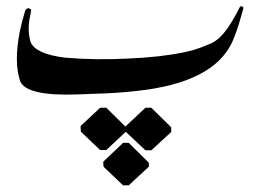

<svg xmlns="http://www.w3.org/2000/svg" viewBox="-20 -297 841 604"><path d="M367.2 152.3H384.8L448.2 214.8V227.5L384.8 286.1H367.2L305.7 227.5L304.7 211.9ZM437.5 42H456.1L518.6 103.5V118.2L456.1 175.8H437.5L378.9 120.6L375 118.2L314.5 174.8H294.9L234.4 117.2L233.4 99.6L294.9 42H314.5L375 101.6V100.6ZM383.3 -112.8Q409.7 -114.3 433.1 -115.7Q529.3 -123 591.8 -140.6Q606.9 -145 641.6 -159.4Q676.3 -173.8 709 -228.5Q727.5 -259.3 732.9 -272Q735.4 -277.8 739.7 -277.3Q742.7 -276.9 744.1 -275.4Q746.1 -273.4 745.6 -271Q745.1 -268.6 736.8 -239.7Q726.1 -200.7 710 -163.6Q650.4 -37.1 412.6 -11.2Q350.1 -3.9 277.3 -2Q255.9 -1.5 224.1 0Q64.9 5.9 43.9 -40.5Q22.9 -100.1 42.5 -198.7Q48.8 -229.5 59.6 -264.6Q66.9 -273.9 71.8 -270.5Q74.2 -268.6 78.1 -267.6Q78.6 -267.1 75.2 -249Q64.9 -202.1 76.2 -165Q91.3 -127.4 183.6 -115.7Q282.2 -107.4 383.3 -112.8Z"/></svg>

Font: Urdu Khush Khati
Style: Regular
Weight: 400
Version: Version 001.500